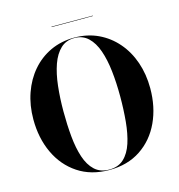

<svg xmlns="http://www.w3.org/2000/svg" viewBox="-123 -960 1008 1079"><g transform="rotate(-15 381.0 -421.0)"><path d="M274.5 -852.5H514.5V-850H274.5ZM381.5 10Q275 10 198.8 -40.8Q122.5 -91.5 81.8 -178.8Q41 -266 41 -375Q41 -456.5 65.5 -526.8Q90 -597 135 -649.2Q180 -701.5 242.5 -730.8Q305 -760 381.5 -760Q457.5 -760 519.8 -730.8Q582 -701.5 627.2 -649.2Q672.5 -597 696.8 -526.8Q721 -456.5 721 -375Q721 -266 680.5 -178.8Q640 -91.5 563.8 -40.8Q487.5 10 381.5 10ZM381.5 -757.5Q333 -757.5 301 -727.2Q269 -697 250.2 -644Q231.5 -591 223.8 -521.8Q216 -452.5 216 -375Q216 -297.5 222.5 -228.2Q229 -159 246.5 -106Q264 -53 296.5 -22.8Q329 7.5 381.5 7.5Q433.5 7.5 466 -22.8Q498.5 -53 515.8 -106Q533 -159 539.5 -228.2Q546 -297.5 546 -375Q546 -452.5 538.2 -521.8Q530.5 -591 512 -644Q493.5 -697 461.5 -727.2Q429.5 -757.5 381.5 -757.5Z"/></g></svg>

Font: Bodoni* 72pt
Style: Bold
Weight: 700
Version: Version 2.3